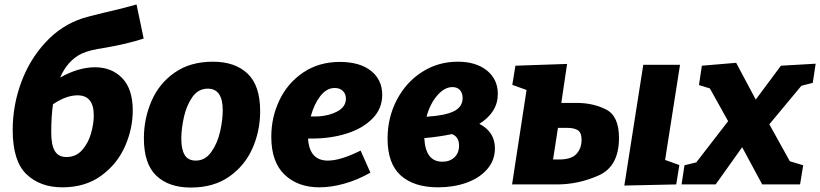

<svg xmlns="http://www.w3.org/2000/svg" viewBox="-20 -828 3682 862"><path d="M576 -332Q576 -249 540.5 -169.5Q505 -90 433.5 -38.5Q362 13 260 13Q160 13 98.5 -46Q37 -105 37 -245Q37 -354 75 -457.5Q113 -561 184.5 -638Q256 -715 351 -746Q365 -751 451 -772Q535 -791 593 -808L625 -655Q552 -631 454 -614Q414 -608 390 -602Q366 -596 346 -587Q283 -556 250 -480Q333 -526 406 -526Q482 -526 529 -477Q576 -428 576 -332ZM401 -310Q401 -400 328 -400Q277 -400 218 -360Q210 -307 210 -234Q210 -176 226.5 -149.5Q243 -123 278 -123Q321 -123 348.5 -154Q376 -185 388.5 -228.5Q401 -272 401 -310Z M1148 -329Q1148 -240 1113.5 -162Q1079 -84 1009 -35Q939 14 837 14Q738 14 682 -39Q626 -92 626 -207Q626 -295 660 -374Q694 -453 764 -502Q834 -551 936 -551Q1035 -551 1091.5 -497.5Q1148 -444 1148 -329ZM794 -205Q794 -158 809 -132.5Q824 -107 859 -107Q901 -107 928.5 -145.5Q956 -184 968 -236.5Q980 -289 980 -333Q980 -430 913 -430Q870 -430 843.5 -392Q817 -354 805.5 -301.5Q794 -249 794 -205Z M1381 -206H1363Q1369 -107 1452 -107Q1509 -107 1599 -152L1643 -53Q1585 -20 1526 -3.5Q1467 13 1414 13Q1317 13 1257.5 -44Q1198 -101 1198 -214Q1198 -302 1235 -379Q1272 -456 1342 -503Q1412 -550 1506 -550Q1595 -550 1645.5 -510Q1696 -470 1696 -402Q1696 -340 1652 -295.5Q1608 -251 1536.5 -228.5Q1465 -206 1381 -206ZM1375 -305H1392Q1449 -305 1491 -326Q1533 -347 1533 -385Q1533 -406 1519.5 -419.5Q1506 -433 1483 -433Q1446 -433 1418 -396.5Q1390 -360 1375 -305Z M2202 -162Q2202 -108 2167 -68Q2132 -28 2074 -7.5Q2016 13 1947 13Q1839 13 1779.5 -40Q1720 -93 1720 -206Q1720 -300 1761.5 -379.5Q1803 -459 1875 -505Q1947 -551 2035 -551Q2117 -551 2166 -511.5Q2215 -472 2215 -406Q2215 -324 2132 -272Q2202 -236 2202 -162ZM1895 -304Q1978 -309 2017.5 -328.5Q2057 -348 2057 -388Q2057 -410 2045 -423.5Q2033 -437 2011 -437Q1976 -437 1943.5 -400Q1911 -363 1895 -304ZM2041 -174Q2041 -214 2009 -226Q1953 -214 1885 -208Q1890 -102 1966 -102Q2000 -102 2020.5 -122Q2041 -142 2041 -174Z M2568 -366Q2643 -366 2701 -336.5Q2759 -307 2759 -209Q2759 -81 2668 -40.5Q2577 0 2481 0H2279L2344 -424L2280 -447L2294 -533L2526 -541L2500 -366ZM2868 -537H3033L2966 -110L3030 -87L3016 0L2783 5ZM2491 -112Q2545 -112 2568 -137Q2591 -162 2591 -200Q2591 -233 2574 -243.5Q2557 -254 2526 -254H2485L2463 -112Z M3629 -456 3578 -443 3434 -270 3526 -104 3586 -86 3572 0H3402L3312 -167L3193 0H3040L3053 -86L3106 -99L3249 -284L3167 -431L3118 -446L3131 -533L3285 -546L3373 -381L3486 -533L3642 -542Z"/></svg>

Font: Bitter Pro ExtraBold
Style: Italic
Weight: 800
Italic angle: -9°
Designer: Sol Matas, and Bitter project Authors
Foundry: Sol Matas
Version: Version 1.010